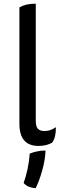

<svg xmlns="http://www.w3.org/2000/svg" viewBox="-20 -755 330 1019"><path d="M256.8 2Q267.6 -11.7 272.5 -35.2Q276.4 -52.7 276.4 -70.3Q276.4 -75.2 276.4 -80.1Q264.6 -71.3 249 -65.4Q233.4 -59.6 214.8 -59.6Q193.4 -59.6 181.6 -71.3Q169.9 -82 169.9 -115.2Q169.9 -321.3 169.9 -735.4Q142.6 -735.4 120.1 -730.5Q97.7 -724.6 83 -715.8Q83 -685.5 83 -626Q83 -494.1 83 -98.6Q83 -39.1 108.4 -9.8Q133.8 19.5 184.6 19.5Q207 19.5 225.6 14.6Q244.1 9.8 256.8 2ZM137.7 60.5Q134.8 102.5 126 143.6Q117.2 183.6 105.5 215.8Q114.3 227.5 131.8 235.4Q148.4 242.2 168.9 244.1Q186.5 210.9 203.1 153.3Q219.7 95.7 221.7 43.9Q195.3 43.9 175.8 48.8Q155.3 52.7 137.7 60.5Z"/></svg>

Font: cl
Style: Regular
Weight: 400
Designer: Mitja Miklavcic
Version: Version 1.0